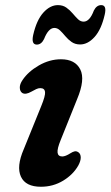

<svg xmlns="http://www.w3.org/2000/svg" viewBox="-20 -700 422 732"><path d="M217.5 -103.5Q229.5 -103.5 249 -116Q257.5 -121.5 264.8 -123Q272 -124.5 279.5 -119Q287.5 -113 287.8 -99.8Q288 -86.5 278.5 -69Q259 -34.5 220.8 -11.2Q182.5 12 136 12Q77.5 12 59.8 -26.5Q42 -65 70.5 -131L137 -295Q153.5 -335 151.8 -349.5Q150 -364 133.5 -364Q126 -364 118 -360.2Q110 -356.5 99.5 -350.5Q77.5 -338 65 -345.5Q56 -351.5 55.5 -365.2Q55 -379 66 -395Q87.5 -427 128.2 -450.5Q169 -474 212.5 -474Q266.5 -474 286 -435.5Q305.5 -397 274 -322L211.5 -166.5Q197.5 -132.5 199.5 -118Q201.5 -103.5 217.5 -103.5ZM285.5 -530.5Q266.6 -530.5 253 -540Q239.5 -549.5 229.1 -562Q218.8 -574.5 208.9 -584Q199 -593.5 187.4 -593.5Q164.6 -593.5 147.9 -551Q137.6 -530 120.4 -530Q98.4 -530 106.6 -567Q119.5 -623.5 145.3 -652Q171.1 -680.5 200.8 -680.5Q219.7 -680.5 233 -671Q246.3 -661.5 256.9 -649Q267.4 -636.5 277.1 -627Q286.8 -617.5 298.8 -617.5Q322 -617.5 337.9 -660Q348.3 -680.5 365.9 -680.5Q387.8 -680.5 379.2 -644Q366.3 -587.5 340.5 -559Q314.7 -530.5 285.5 -530.5Z"/></svg>

Font: Fraunces 9pt SuperSoft SemiBold
Style: Italic
Weight: 600
Italic angle: -16°
Version: Version 1.000;[0bf87f6ff]